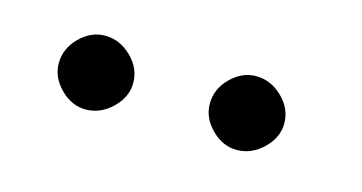

<svg xmlns="http://www.w3.org/2000/svg" viewBox="-31 -748 498 264"><g transform="rotate(15 218.5 -616.5)"><path d="M44 -616Q44 -637 60 -653Q76 -669 96 -669Q117 -669 133.5 -653Q150 -637 150 -616Q150 -596 133.5 -580Q117 -564 96 -564Q76 -564 60 -580Q44 -596 44 -616ZM259 -616Q259 -637 275 -653Q291 -669 311 -669Q332 -669 348.5 -653Q365 -637 365 -616Q365 -596 348.5 -580Q332 -564 311 -564Q291 -564 275 -580Q259 -596 259 -616Z"/></g></svg>

Font: Bellota Text
Style: Bold
Weight: 700
Designer: Kemie Guaida
Foundry: Kemie Guaida
Version: Version 4.001